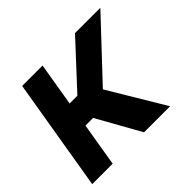

<svg xmlns="http://www.w3.org/2000/svg" viewBox="-131 -714 881 881"><g transform="rotate(-45 310.0 -273.0)"><path d="M235.4 -545.9 144.5 0H11.7L103 -545.9ZM610.4 -545.9 296.4 -211.9H151.9L154.3 -335H250.5L445.8 -545.9ZM348.1 0 222.2 -225.1 338.4 -298.8 517.1 0Z"/></g></svg>

Font: Inter Tight SemiBold
Style: Italic
Weight: 600
Italic angle: -9.39999°
Designer: Rasmus Andersson
Foundry: rsms
Version: Version 3.004